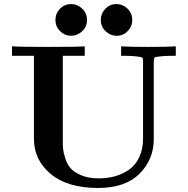

<svg xmlns="http://www.w3.org/2000/svg" viewBox="-20 -914 924 945"><path d="M39.1 -639.2V-686Q77.1 -683.1 218 -683.1Q358.9 -683.1 397 -686V-639.2H289.1V-223.1Q289.1 -198.2 290.5 -181.2Q292 -164.1 301.5 -134Q311 -104 328.1 -85Q345.2 -65.9 380.6 -51Q416 -36.1 465.8 -36.1Q508.8 -36.1 546.4 -46.6Q584 -57.1 615.5 -79.1Q647 -101.1 665.5 -140.6Q684.1 -180.2 684.1 -232.9V-609.9Q684.1 -627 679.9 -630.4Q675.8 -633.8 653.8 -636.2Q627 -639.2 601.1 -639.2H576.2V-686Q617.2 -683.1 710.9 -683.1Q807.1 -683.1 845.2 -686V-639.2H819.8Q790 -639.2 766.1 -636.2Q745.1 -634.3 741 -630.6Q736.8 -627 736.8 -609.9V-229Q736.8 -128.9 666.5 -58.8Q596.2 11.2 461.9 11.2Q313 11.2 230 -57.4Q147 -126 147 -231V-639.2ZM252.9 -815.9Q252.9 -848.1 275.4 -871.1Q297.9 -894 330.1 -894Q360.8 -894 384.5 -871.6Q408.2 -849.1 408.2 -815.9Q408.2 -781.7 384 -759.8Q359.9 -737.8 330.1 -737.8Q299.3 -737.8 276.1 -760.3Q252.9 -782.7 252.9 -815.9ZM476.1 -815.9Q476.1 -846.7 498 -870.4Q520 -894 553.2 -894Q584 -894 607.4 -871.6Q630.9 -849.1 630.9 -815.9Q630.9 -783.7 608.4 -760.7Q585.9 -737.8 554.2 -737.8Q523.4 -737.8 499.8 -760.3Q476.1 -782.7 476.1 -815.9Z"/></svg>

Font: CMU Serif
Style: Bold
Weight: 700
Version: Version 0.7.0